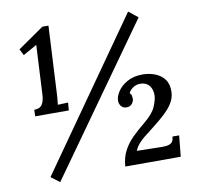

<svg xmlns="http://www.w3.org/2000/svg" viewBox="-81 -800 928 900"><g transform="rotate(-10 383.0 -350.0)"><path d="M72 -308 73 -339Q100 -339 111 -356Q122 -373 123 -404L135 -637L69 -600L54 -630L178 -716H207L190 -386Q189 -374 188 -362.5Q187 -351 186 -343Q197 -344 210.5 -344Q224 -344 235 -345L232 -308ZM586 -716 630 -681 134 16 93 -15ZM601 -414Q633 -414 661 -403Q689 -392 705.5 -369.5Q722 -347 721 -310Q720 -289 712 -271Q704 -253 688 -234Q672 -215 646.5 -193.5Q621 -172 585 -144Q556 -123 538.5 -104.5Q521 -86 513 -66L613 -64Q634 -63 651 -64.5Q668 -66 678 -74Q688 -82 689 -103H721L711 -3H447Q450 -46 467 -78Q484 -110 511 -136.5Q538 -163 569 -188Q613 -224 626 -255Q639 -286 640 -306Q641 -336 626 -354.5Q611 -373 583 -373Q563 -373 547.5 -362Q532 -351 527 -338Q534 -332 535.5 -324Q537 -316 537 -310Q537 -299 528 -287Q519 -275 501 -275Q486 -275 476.5 -286Q467 -297 467 -312Q467 -333 483 -357Q499 -381 529 -397.5Q559 -414 601 -414Z"/></g></svg>

Font: Lora Medium
Style: Italic
Weight: 500
Italic angle: -3°
Designer: Olga Karpushina, Alexei Vanyashin (Cyrillic)
Foundry: Cyreal
Version: Version 3.004